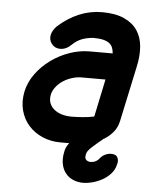

<svg xmlns="http://www.w3.org/2000/svg" viewBox="-53 -604 633 822"><g transform="rotate(5 264.0 -193.5)"><path d="M413 -389Q412 -402 408 -413Q404 -424 394 -432Q384 -440 367 -444Q350 -448 324 -448Q298 -446 276.5 -438Q255 -430 235 -411Q213 -389 187 -389Q164 -389 150.5 -406.5Q137 -424 142 -446Q144 -455 150 -465Q156 -475 164 -483Q206 -521 253.5 -541Q301 -561 353 -561Q410 -561 447.5 -544Q485 -527 504.5 -498Q524 -469 527.5 -429.5Q531 -390 521 -344L470 -105Q464 -76 447.5 -56Q431 -36 408 -22L405 -21Q404 -19 403 -18.5Q402 -18 401 -17Q380 0 359.5 18.5Q339 37 337 49Q332 67 339.5 74.5Q347 82 358 82Q383 82 398 62Q406 52 417 46.5Q428 41 438.5 40Q449 39 457.5 41.5Q466 44 470 50Q479 64 473 83Q468 106 452 123.5Q436 141 415.5 152Q395 163 373.5 168.5Q352 174 336 174Q312 174 292 165.5Q272 157 259 140.5Q246 124 241.5 101Q237 78 243 49Q246 29 261 10H223Q181 10 145.5 -5.5Q110 -21 86 -48Q62 -75 52 -112.5Q42 -150 51 -194Q60 -235 86 -270.5Q112 -306 148.5 -332.5Q185 -359 228 -374Q271 -389 313 -389ZM392 -275H288Q270 -275 250 -269Q230 -263 213 -252.5Q196 -242 183 -226.5Q170 -211 165 -193Q160 -170 166.5 -153.5Q173 -137 187 -126Q201 -115 220 -109.5Q239 -104 260 -104Q281 -104 308 -106Q335 -108 358 -113Z"/></g></svg>

Font: VDS
Style: Bold Italic
Weight: 700
Designer: artmaker
Foundry: artmaker
Version: Version 1.000 2009 initial release